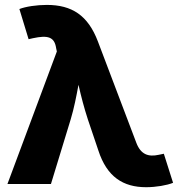

<svg xmlns="http://www.w3.org/2000/svg" viewBox="-20 -760 740 793"><path d="M10.7 0H190.4L272 -267.1C286.1 -314 294.9 -359.9 304.2 -409.7C315.4 -359.9 327.6 -314 342.8 -267.1L386.2 -138.7C421.4 -29.8 488.3 13.2 583.5 13.2C624.5 13.2 668.9 5.4 694.8 -4.9L656.7 -125L635.3 -120.6C592.8 -111.3 561.5 -121.6 543 -170.4L384.3 -588.9C343.3 -696.8 276.9 -739.7 173.3 -739.7C131.8 -739.7 85.9 -732.9 60.1 -722.7L98.1 -598.1L115.7 -602.1C178.2 -615.7 205.1 -607.4 211.9 -561L214.8 -547.4Z"/></svg>

Font: Inter ExtraBold
Style: Regular
Weight: 800
Designer: Rasmus Andersson
Foundry: rsms
Version: Version 4.001;git-9221beed3